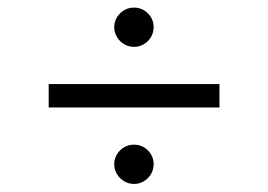

<svg xmlns="http://www.w3.org/2000/svg" viewBox="-20 -531 692 495"><path d="M105.5 -314.3H545.8V-253.9H105.5ZM325.6 -158Q336.3 -158 345.3 -154.1Q354.4 -150.2 361.3 -143.3Q368.3 -136.4 372.2 -127.3Q376.1 -118.3 376.1 -108Q376.1 -97.3 372.2 -88.1Q368.3 -78.8 361.3 -71.9Q354.4 -65 345.3 -60.9Q336.3 -56.8 325.6 -56.8Q315 -56.8 305.8 -60.9Q296.5 -65 289.6 -71.9Q282.7 -78.8 278.6 -88.1Q274.5 -97.3 274.5 -108Q274.5 -118.3 278.6 -127.3Q282.7 -136.4 289.6 -143.3Q296.5 -150.2 305.8 -154.1Q315 -158 325.6 -158ZM325.6 -511.4Q336.3 -511.4 345.3 -507.5Q354.4 -503.6 361.3 -496.6Q368.3 -489.7 372.2 -480.6Q376.1 -471.6 376.1 -461.3Q376.1 -450.6 372.2 -441.4Q368.3 -432.2 361.3 -425.2Q354.4 -418.3 345.3 -414.2Q336.3 -410.2 325.6 -410.2Q315 -410.2 305.8 -414.2Q296.5 -418.3 289.6 -425.2Q282.7 -432.2 278.6 -441.4Q274.5 -450.6 274.5 -461.3Q274.5 -471.6 278.6 -480.6Q282.7 -489.7 289.6 -496.6Q296.5 -503.6 305.8 -507.5Q315 -511.4 325.6 -511.4Z"/></svg>

Font: Inter P Light
Style: Regular
Weight: 300
Designer: Rasmus Andersson
Foundry: rsms
Version: Version 3.018;git-588b23468